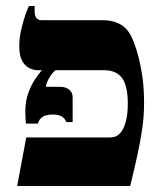

<svg xmlns="http://www.w3.org/2000/svg" viewBox="-20 -617 535 637"><path d="M37 0 67 -161H346Q366 -161 378.5 -175Q391 -189 397.5 -214Q404 -239 404 -273Q404 -332 385 -358Q366 -384 326 -384H106Q91 -384 76.5 -391.5Q62 -399 53 -416Q44 -433 44 -463Q44 -492 50.5 -519.5Q57 -547 64.5 -568.5Q72 -590 76 -597H95V-579Q95 -564 101 -557Q107 -550 118 -550H320Q356 -550 380.5 -535.5Q405 -521 418 -491Q423 -482 432.5 -452.5Q442 -423 450 -378Q458 -333 458 -276Q458 -231 451.5 -187.5Q445 -144 435 -98.5Q425 -53 412 0ZM66 -207Q65 -219 64.5 -227.5Q64 -236 64 -245Q64 -282 74 -309Q84 -336 97 -355Q110 -374 118 -383V-396H164V-384Q152 -374 143 -358Q134 -342 132 -329H180Q197 -329 209 -320Q221 -311 221 -294V-212H200Q195 -225 184 -231Q173 -237 155 -237Q113 -237 106 -207Z"/></svg>

Font: Frank Ruhl Libre
Style: Bold
Weight: 700
Designer: Yanek Iontef
Foundry: Fontef
Version: Version 6.004